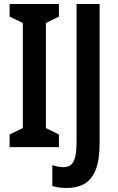

<svg xmlns="http://www.w3.org/2000/svg" viewBox="-20 -785 587 958"><path d="M274 -51H28V-114L94 -146V-670L28 -702V-765H274V-702L209 -670V-146L274 -114ZM313 153Q293 153 275 150.5Q257 148 241 143V39Q253 43 267 46Q281 49 297 49Q318 49 332.5 38.5Q347 28 354.5 0.5Q362 -27 362 -80V-765H477V-71Q477 13 457.5 62Q438 111 401.5 132Q365 153 313 153Z"/></svg>

Font: Noto Sans Tamil UI ExtraCondensed SemiBold
Style: Regular
Weight: 600
Width: 2
Designer: Jelle Bosma - Monotype Design Team
Foundry: Monotype Imaging Inc.
Version: Version 2.004; ttfautohint (v1.8.4.7-5d5b)